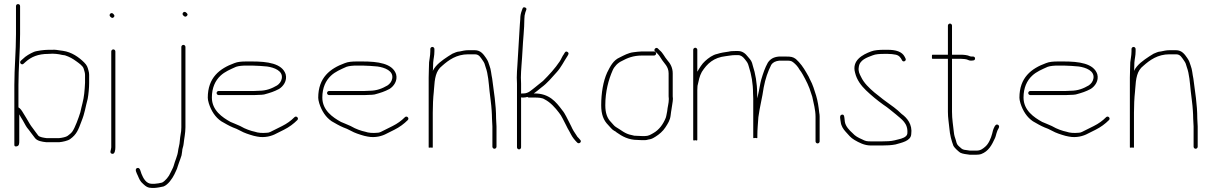

<svg xmlns="http://www.w3.org/2000/svg" viewBox="-20 -713 5914 937"><path d="M58 -683V-546C58 -461.3 50 -382.5 50 -298V-6C50 0 53.3 2.5 60 1.5C74.1 -0.6 74 -11.9 74 -26V-155C79 -145 84.8 -136.1 91 -126C100.3 -110.9 103.1 -102.4 112 -90C124.9 -74.9 139 -53.4 151 -39C161.7 -25.3 184.1 -21.2 206 -19H269C285.6 -20.3 311.9 -26.4 322 -34C354 -56.9 362.1 -79 378 -122C394.4 -162.3 396.4 -188.4 408 -231C412 -252.9 415 -284 415 -308V-348C415 -354.7 414 -361.3 412 -368C407.6 -385.4 404.6 -394.4 391 -408C365.3 -433.7 329.9 -458.9 287 -465L272 -467C261.6 -468.5 248.9 -471.3 235 -470H216C209.3 -470 203 -469.7 197 -469L179 -467C165.7 -464.3 157.3 -464.2 146 -460C126.7 -451.7 105.8 -439.8 91 -425L82 -417C71.6 -407.9 85.5 -392.5 95 -402L105 -411C132.1 -435.1 165.2 -450 216 -450C222.7 -450 229.3 -450.3 236 -451C248.5 -451 258.6 -449.5 269 -448L283 -445L297 -443C320.1 -435.3 334.2 -427.2 353 -413.5C364.5 -405.1 383.7 -392 388 -379C390.3 -368.9 395 -359.8 395 -348V-309C395 -294.7 392.2 -270.6 391 -256C388.1 -224.5 377.7 -193.4 372 -165C364 -138.5 346.2 -89.5 333 -71C326.2 -61.5 318.3 -56.9 310 -50C302.7 -44.2 281.3 -40.1 269 -39H207C193.3 -40.7 174.5 -43.5 167 -51C159.4 -60.2 148.8 -75.9 141 -86C126.3 -104.3 122 -114.9 109 -136L93 -162C87.1 -172.1 79.4 -184.3 70 -189V-298C70 -382.2 78 -462.5 78 -546V-683C78 -689.2 73.8 -693 68 -693C62.2 -693 58 -689.2 58 -683Z M523 -462V6C523 17.6 512 33.7 526.5 37.5C540.4 41.2 543 18.7 543 6V-462C543 -467.3 538.3 -472 533 -472C527.7 -472 523 -467.3 523 -462ZM518 -632C522.6 -627.4 528.1 -622.1 535 -629C541.9 -635.9 536.6 -641.4 532 -646C522.7 -655.3 508.7 -641.3 518 -632Z M865 -484V-92C865 -84.7 864.7 -78.3 864 -73C860.1 -53.5 858 -31.9 856 -12C854.4 0.6 850.2 10.9 849 24C845.8 49.3 833.6 72.6 828 95C824.4 107.5 817.5 117.9 812 130C805.1 147.3 787 170 771 178C766 180 741.3 184 734 184H721C692.5 184 678.8 155.7 670.5 135.5C666 124.6 663.8 102.5 649.5 107C634.9 111.6 647.6 133.1 652 143C660 161 662.9 171.2 679 185C692.5 197.6 701.3 204 720 204H735C743.3 204 771.1 199 778 197C800.1 188.7 820.4 159.3 831 138C835.9 125.8 844.1 113.1 847 100C849.7 90.7 857.8 69.6 860.5 61.5L866 45C867.3 38.3 868.3 31.7 869 25C869 12.5 874.8 3 876 -10C878.7 -37.4 885 -63.5 885 -92V-484C885 -489.3 880.3 -494 875 -494C869.7 -494 865 -489.3 865 -484ZM874 -638C878.7 -633.3 884.2 -628.2 891.5 -635C899.2 -642.1 893.4 -647.9 888 -652C878.7 -661.3 864.7 -647.3 874 -638Z M1047 -249H1220C1228 -249 1236 -249.3 1244 -250C1252.7 -250 1261 -250.7 1269 -252C1299.2 -260.2 1318 -266.1 1342 -279C1362 -291.3 1382.8 -318.6 1374 -351C1356.3 -404 1284 -413 1210 -413H1182C1159.1 -413 1139.4 -411.4 1124 -405C1051.9 -378.8 994 -334.4 994 -236C994 -229.3 995.7 -220.3 999 -209C1010.6 -171.9 1030.9 -140.4 1060 -121C1079.2 -110.3 1095.4 -100 1117 -91C1138.3 -84.6 1164.4 -66.9 1184 -61L1202 -55L1219 -50C1225 -48.7 1230.5 -47.5 1235.5 -46.5C1271.7 -39.3 1306.2 -48.9 1328 -61L1366 -80C1390.8 -92.4 1412.5 -108.5 1431 -127C1440.3 -136.3 1426.3 -150.3 1417 -141C1399.7 -123.7 1380.4 -109.7 1357 -98L1299 -69C1293.7 -66.3 1287.7 -65 1281 -65C1260.6 -63.1 1238.6 -64.5 1224 -70L1208 -74L1190 -80C1173.7 -86.1 1171.1 -87.9 1152 -98C1132.8 -107 1121.8 -110.5 1105 -118C1065.1 -140.1 1014 -174.4 1014 -237C1014 -284.9 1030.7 -319.8 1056 -343.5C1077.3 -363.5 1103.3 -374 1132 -387C1145 -391.3 1163 -393 1182 -393H1210C1224.8 -393 1272 -390.1 1283.5 -388.5C1317.4 -383.7 1362.7 -367.7 1355 -329C1352.1 -314.3 1343.2 -303.5 1332 -296C1307.6 -281.8 1280.5 -270 1243 -270C1235 -269.3 1227.3 -269 1220 -269H1047C1041.7 -269 1037 -264.3 1037 -259C1037 -253.7 1041.7 -249 1047 -249Z M1586 -249H1759C1767 -249 1775 -249.3 1783 -250C1791.7 -250 1800 -250.7 1808 -252C1838.2 -260.2 1857 -266.1 1881 -279C1901 -291.3 1921.8 -318.6 1913 -351C1895.3 -404 1823 -413 1749 -413H1721C1698.1 -413 1678.4 -411.4 1663 -405C1590.9 -378.8 1533 -334.4 1533 -236C1533 -229.3 1534.7 -220.3 1538 -209C1549.6 -171.9 1569.9 -140.4 1599 -121C1618.2 -110.3 1634.4 -100 1656 -91C1677.3 -84.6 1703.4 -66.9 1723 -61L1741 -55L1758 -50C1764 -48.7 1769.5 -47.5 1774.5 -46.5C1810.7 -39.3 1845.2 -48.9 1867 -61L1905 -80C1929.8 -92.4 1951.5 -108.5 1970 -127C1979.3 -136.3 1965.3 -150.3 1956 -141C1938.7 -123.7 1919.4 -109.7 1896 -98L1838 -69C1832.7 -66.3 1826.7 -65 1820 -65C1799.6 -63.1 1777.6 -64.5 1763 -70L1747 -74L1729 -80C1712.7 -86.1 1710.1 -87.9 1691 -98C1671.8 -107 1660.8 -110.5 1644 -118C1604.1 -140.1 1553 -174.4 1553 -237C1553 -284.9 1569.7 -319.8 1595 -343.5C1616.3 -363.5 1642.3 -374 1671 -387C1684 -391.3 1702 -393 1721 -393H1749C1763.8 -393 1811 -390.1 1822.5 -388.5C1856.4 -383.7 1901.7 -367.7 1894 -329C1891.1 -314.3 1882.2 -303.5 1871 -296C1846.6 -281.8 1819.5 -270 1782 -270C1774 -269.3 1766.3 -269 1759 -269H1586C1580.7 -269 1576 -264.3 1576 -259C1576 -253.7 1580.7 -249 1586 -249Z M2080 -474V-463C2080 -450.5 2078.5 -440.4 2077 -430L2074 -409C2073.3 -400.3 2073 -389.3 2073 -376C2072.3 -361.3 2072 -347.3 2072 -334V6C2072 8 2075.3 8.3 2082 7C2088.7 8.3 2092 8 2092 6V-163C2092 -196.8 2093.7 -235.7 2097 -265C2097 -269 2097.3 -273.3 2098 -278C2101.6 -331.8 2106.6 -367.5 2138 -392C2169.1 -419.6 2207.7 -448 2265 -448H2297C2318.5 -448 2324.9 -432.8 2335 -419C2345.1 -405.1 2345.3 -400.7 2350 -385C2362.1 -352.8 2365.1 -307.5 2369 -269C2372.1 -237.9 2377.7 -205.3 2379.5 -172L2380.5 -154C2380.8 -148 2381 -141.7 2381 -135C2381 -123.1 2383 -107.5 2383 -96V3C2383 8.3 2387.7 13 2393 13C2398.3 13 2403 8.3 2403 3V-96C2403 -107.5 2401 -123.2 2401 -135C2401 -204.3 2390 -265.2 2382 -329C2377.2 -350.6 2376.5 -373.3 2369 -392C2363.7 -407.8 2362.3 -415.1 2352 -430C2339.2 -448.5 2325.6 -468 2297 -468H2265C2250.5 -468 2236 -464.7 2224 -462C2206.3 -460.5 2202.9 -456.4 2188 -451C2180.7 -447 2173.7 -442.7 2167 -438C2138.3 -418.9 2107.6 -398.2 2092 -367C2092 -369.7 2092.3 -372.3 2093 -375C2093 -388.3 2093.3 -399.2 2094 -407.5C2095.7 -429.3 2100 -440 2100 -463V-474C2100 -479.3 2095.3 -484 2090 -484C2084.7 -484 2080 -479.3 2080 -474Z M2513 16C2518.3 16 2523 11.3 2523 6V-238C2524.3 -237.3 2525.7 -237 2527 -237H2535C2540.3 -237 2546.7 -238 2554 -240C2556 -238 2558.3 -237 2561 -237H2588C2608 -237 2626.2 -235.9 2638 -228C2665.9 -214.1 2690.6 -186.2 2708 -163C2721 -147.8 2731.8 -121.4 2742 -103L2750 -87C2754.9 -77.1 2761.6 -68.3 2766 -58C2773.6 -42.8 2785.1 -28.9 2797 -17C2806.3 -7.7 2821.8 -21.6 2811 -31L2804 -39C2799.3 -43 2795.7 -47.7 2793 -53C2783.7 -66 2774.5 -80.8 2768 -96L2760 -112C2749.2 -131.4 2738.2 -158.7 2724 -175C2692.6 -216.9 2660.5 -257 2588 -257H2585L2601 -269C2607.7 -274.3 2614.7 -280 2622 -286C2651.5 -307.5 2673.8 -335.2 2698 -362C2718.4 -384.6 2731.9 -413.4 2749 -439C2752.8 -445.7 2759.1 -453.3 2749.5 -459.5C2739.9 -465.7 2735.8 -455.6 2732 -449C2724.6 -440.1 2719.1 -424.7 2712 -414C2688.4 -378.6 2659.5 -347.5 2630 -318L2610 -302C2602.7 -296 2595.7 -290.3 2589 -285C2573.8 -273.9 2559 -257 2535 -257H2527C2525.7 -257 2524.3 -256.7 2523 -256V-305C2523 -314.3 2522.7 -324.3 2522 -335C2522 -344.3 2522.3 -354 2523 -364L2525 -394C2526.6 -418.2 2528.8 -440.9 2530 -468C2532.2 -517.9 2539 -571.7 2539 -620C2539 -633.4 2540.5 -641.2 2544 -653L2548 -664C2550.7 -670 2548.8 -674.2 2542.5 -676.5C2536.2 -678.8 2532 -677 2530 -671L2526 -660C2521.3 -647 2519 -635.8 2519 -619C2519 -613 2518.3 -604.7 2517 -594C2513.2 -529.9 2509.2 -458.3 2505 -395L2503 -365C2502.3 -354.3 2502 -344 2502 -334C2502.7 -324 2503 -314.3 2503 -305V6C2503 11.3 2507.7 16 2513 16Z M3172 -462H3113C3100.4 -462 3081.6 -459.2 3071 -458C3047.1 -455.3 3024.4 -442.7 3005 -433C2972.5 -419.1 2958.2 -389.3 2943 -359C2923.7 -316.5 2914 -259.1 2914 -199.5C2914 -154.4 2925.4 -125.6 2948 -103C2957.4 -93.6 2965.5 -81.4 2977 -75C2981.7 -73 2985.7 -70.3 2989 -67C3016.1 -47.7 3047 -30 3092 -30C3101.3 -29.3 3108.3 -29 3113 -29H3127C3131.7 -29 3137.3 -30 3144 -32C3159.2 -33.9 3165 -37.4 3179 -46C3197.2 -57.2 3215.4 -73 3227 -91C3239.2 -110 3250.2 -125.4 3253 -151L3255 -167C3255.7 -169.7 3256.2 -172.7 3256.5 -176C3257.8 -189 3264 -217.5 3264 -231C3263.3 -235 3263 -239 3263 -243V-355C3263 -383.1 3250.9 -403.4 3237 -419C3222.5 -435.6 3216.2 -454.2 3199 -468L3190 -477C3180.9 -484.8 3167.4 -470.2 3177 -462L3186 -454C3196.3 -443.7 3200.6 -436.8 3208 -425C3220.8 -403.7 3243 -388.7 3243 -355V-243C3243 -238.3 3243.3 -234 3244 -230C3244 -208.4 3237.6 -190.8 3236 -170C3233.1 -158.2 3232.9 -149.6 3229 -138C3216.7 -107.2 3196.9 -79.5 3168.5 -63.5C3154.7 -55.7 3145.1 -49 3127 -49H3113C3108.3 -49 3101.3 -49.3 3092 -50C3077.4 -50 3071.9 -50.7 3062 -54C3030.4 -59.3 3009.7 -79.8 2986 -93C2976.8 -98.5 2970.3 -108.7 2962 -117C2943.2 -135.8 2934 -161.6 2934 -199.5C2934 -265.7 2949.6 -324.1 2970 -370C2977.7 -388.1 2994.8 -406.3 3014 -415C3041.5 -430 3070.5 -442 3113 -442H3172C3177.3 -442 3182 -446.7 3182 -452C3182 -457.3 3177.3 -462 3172 -462Z M3373 -480C3367.7 -480 3363 -475.3 3363 -470V-31C3363 -27 3366.3 -26.3 3373 -29C3379.7 -26.3 3383 -27 3383 -31V-273C3383 -281 3383.3 -288 3384 -294C3390 -321 3393.5 -341 3405 -362C3430.8 -402.5 3462.7 -432.4 3522 -439C3537.7 -440.6 3550.2 -444 3568 -444H3582C3595.7 -444 3606.1 -435.5 3615 -424C3628.2 -407.2 3629.7 -405.5 3635 -386C3646.8 -350.5 3655 -305.2 3655 -258C3655.7 -251.3 3656 -243 3656 -233V-41C3656 -38.3 3659.3 -38 3666 -40C3672.7 -38 3676 -38.3 3676 -41V-51C3676 -83.1 3679.1 -109.3 3681 -141C3687.8 -192.4 3700.3 -237.2 3707 -286C3715.4 -329.9 3727 -363.1 3744 -397C3752 -409 3765.1 -415 3783 -417H3817C3833 -417 3841.8 -416.9 3851 -409C3863.3 -399.5 3874.2 -387.3 3882 -373C3887.3 -366.3 3892.5 -358.5 3897.5 -349.5C3913.7 -320.3 3928.8 -291.8 3939 -256L3944 -241C3950.2 -210.2 3960 -177.6 3960 -143V-23C3960 -17.7 3964.7 -13 3970 -13C3975.3 -13 3980 -17.7 3980 -23V-144C3980 -150.7 3979.3 -157 3978 -163C3975.1 -191.7 3970.6 -220.7 3963 -246C3955.8 -269.9 3945.6 -302.6 3934 -323C3933.4 -324.7 3927 -336.3 3927 -338L3915 -359C3900.4 -384.6 3884.9 -406.1 3864 -425C3850 -435.5 3839.1 -437 3817 -437H3781C3754.3 -434.6 3738.7 -424.5 3727 -407C3712.9 -381.6 3704.2 -355.5 3695 -324.5C3689.8 -307 3684.7 -270.6 3680 -253L3676 -233C3676 -243 3675.7 -251.3 3675 -258C3675 -306.5 3666.3 -355.1 3654 -392C3648.8 -414.5 3645.4 -418.2 3630 -436C3617.8 -451.9 3603 -464 3582 -464H3568C3556.9 -464 3544.8 -463.5 3536 -461C3516.7 -458.2 3498 -455.7 3481 -450C3457.4 -445.3 3437 -429.4 3421 -415C3405 -400.6 3394.7 -382.5 3383 -363V-470C3383 -475.3 3378.3 -480 3373 -480Z M4399 -428 4395 -436C4382.3 -461.4 4350.8 -470 4313 -470H4294C4272 -470 4247.3 -468.5 4231 -462C4189 -446.3 4135.9 -418 4153 -358C4161.1 -323 4182.9 -294.8 4206 -272.5C4232 -247.4 4261.7 -223 4291 -202C4314.3 -187 4331.5 -170.9 4352 -155C4379.1 -130.9 4412.7 -112.6 4408 -61C4405.8 -43.6 4380.2 -36.4 4365 -33L4345 -28C4328.4 -23.8 4304.6 -23 4284 -23H4230C4210.5 -23 4203.4 -24.3 4187 -33C4167.7 -41.4 4153.2 -49.3 4141 -63C4126.2 -76.3 4106.3 -96.2 4103 -119L4101 -137C4099.8 -146.8 4098.7 -155.1 4088.5 -153.5C4074.4 -151.3 4081.6 -129.7 4083 -117C4084.9 -98.5 4095.5 -82.6 4107 -70C4120.9 -54.7 4131.6 -40.5 4150 -30C4171.6 -17.4 4197.8 -3 4230 -3H4284C4306.9 -3 4330.6 -4.1 4350 -8C4378.2 -16.5 4424.9 -24 4427 -58C4433.8 -105.8 4406.8 -137.8 4380 -157C4356.7 -180.3 4329.9 -199.1 4302 -219C4283.4 -231.9 4265.7 -248.3 4247 -262C4222.6 -282.9 4196.1 -307.5 4182 -338C4174.5 -353 4167.6 -364.9 4171 -385C4174.2 -420.5 4210.8 -432.4 4239 -443C4252.8 -448.9 4274.3 -450 4294 -450H4313C4328.1 -450 4338.3 -448.5 4352 -446C4368 -442.4 4375.7 -431.5 4382 -419C4387.4 -406.9 4405.6 -416 4399 -428Z M4606 -588V-446H4531C4528.3 -446 4527.3 -442.7 4528 -436C4527.3 -429.3 4528.3 -426 4531 -426H4606V-167C4606 -137.8 4610.7 -113.5 4613 -88C4615.8 -54.4 4623 -27.6 4633 -1C4638.8 9.5 4656.3 25.1 4666 32C4678.8 38.4 4695.1 39.6 4712 42H4746C4754.7 42 4762 41 4768 39C4804.6 25.3 4820.1 -5 4836 -39.5C4839.9 -48 4842.2 -62.2 4846 -71C4847.6 -80.7 4864.2 -95.9 4850.5 -104C4837.1 -111.9 4829.3 -85.7 4826 -77L4822 -61C4816.1 -37.6 4804.3 -10.6 4788 3C4776.9 12.5 4765.7 22 4746 22H4713C4708.3 21.3 4704 20.7 4700 20L4686 18C4675.3 15.9 4671.1 11.1 4662 3C4650.5 -7 4649.2 -11.1 4645 -28C4640.3 -42.2 4636.6 -51.5 4635 -68C4631.7 -100.8 4626 -131 4626 -167V-426H4670C4678.3 -426 4697.4 -424.4 4703 -421C4712.6 -416.2 4719.1 -416.6 4729 -418C4742.4 -418 4741.3 -438.3 4728 -437H4721C4718.3 -437 4715.3 -437.7 4712 -439C4702.8 -444.1 4683.1 -446 4670 -446H4626V-588C4626 -593.3 4621.3 -598 4616 -598C4610.7 -598 4606 -593.3 4606 -588Z M5008 -249H5181C5189 -249 5197 -249.3 5205 -250C5213.7 -250 5222 -250.7 5230 -252C5260.2 -260.2 5279 -266.1 5303 -279C5323 -291.3 5343.8 -318.6 5335 -351C5317.3 -404 5245 -413 5171 -413H5143C5120.1 -413 5100.4 -411.4 5085 -405C5012.9 -378.8 4955 -334.4 4955 -236C4955 -229.3 4956.7 -220.3 4960 -209C4971.6 -171.9 4991.9 -140.4 5021 -121C5040.2 -110.3 5056.4 -100 5078 -91C5099.3 -84.6 5125.4 -66.9 5145 -61L5163 -55L5180 -50C5186 -48.7 5191.5 -47.5 5196.5 -46.5C5232.7 -39.3 5267.2 -48.9 5289 -61L5327 -80C5351.8 -92.4 5373.5 -108.5 5392 -127C5401.3 -136.3 5387.3 -150.3 5378 -141C5360.7 -123.7 5341.4 -109.7 5318 -98L5260 -69C5254.7 -66.3 5248.7 -65 5242 -65C5221.6 -63.1 5199.6 -64.5 5185 -70L5169 -74L5151 -80C5134.7 -86.1 5132.1 -87.9 5113 -98C5093.8 -107 5082.8 -110.5 5066 -118C5026.1 -140.1 4975 -174.4 4975 -237C4975 -284.9 4991.7 -319.8 5017 -343.5C5038.3 -363.5 5064.3 -374 5093 -387C5106 -391.3 5124 -393 5143 -393H5171C5185.8 -393 5233 -390.1 5244.5 -388.5C5278.4 -383.7 5323.7 -367.7 5316 -329C5313.1 -314.3 5304.2 -303.5 5293 -296C5268.6 -281.8 5241.5 -270 5204 -270C5196 -269.3 5188.3 -269 5181 -269H5008C5002.7 -269 4998 -264.3 4998 -259C4998 -253.7 5002.7 -249 5008 -249Z M5502 -474V-463C5502 -450.5 5500.5 -440.4 5499 -430L5496 -409C5495.3 -400.3 5495 -389.3 5495 -376C5494.3 -361.3 5494 -347.3 5494 -334V6C5494 8 5497.3 8.3 5504 7C5510.7 8.3 5514 8 5514 6V-163C5514 -196.8 5515.7 -235.7 5519 -265C5519 -269 5519.3 -273.3 5520 -278C5523.6 -331.8 5528.6 -367.5 5560 -392C5591.1 -419.6 5629.7 -448 5687 -448H5719C5740.5 -448 5746.9 -432.8 5757 -419C5767.1 -405.1 5767.3 -400.7 5772 -385C5784.1 -352.8 5787.1 -307.5 5791 -269C5794.1 -237.9 5799.7 -205.3 5801.5 -172L5802.5 -154C5802.8 -148 5803 -141.7 5803 -135C5803 -123.1 5805 -107.5 5805 -96V3C5805 8.3 5809.7 13 5815 13C5820.3 13 5825 8.3 5825 3V-96C5825 -107.5 5823 -123.2 5823 -135C5823 -204.3 5812 -265.2 5804 -329C5799.2 -350.6 5798.5 -373.3 5791 -392C5785.7 -407.8 5784.3 -415.1 5774 -430C5761.2 -448.5 5747.6 -468 5719 -468H5687C5672.5 -468 5658 -464.7 5646 -462C5628.3 -460.5 5624.9 -456.4 5610 -451C5602.7 -447 5595.7 -442.7 5589 -438C5560.3 -418.9 5529.6 -398.2 5514 -367C5514 -369.7 5514.3 -372.3 5515 -375C5515 -388.3 5515.3 -399.2 5516 -407.5C5517.7 -429.3 5522 -440 5522 -463V-474C5522 -479.3 5517.3 -484 5512 -484C5506.7 -484 5502 -479.3 5502 -474Z"/></svg>

Font: HoneyBee
Style: UltLit
Weight: 100
Foundry: Cannot Into Space Fonts
Version: Version 0.89